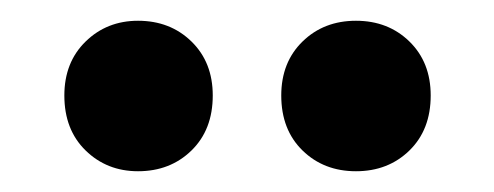

<svg xmlns="http://www.w3.org/2000/svg" viewBox="-20 -780 476 185"><path d="M185 -688Q185 -655 164.5 -635Q144 -615 113 -615Q83 -615 62.5 -635Q42 -655 42 -688Q42 -720 62.5 -740Q83 -760 113 -760Q144 -760 164.5 -740Q185 -720 185 -688ZM395 -688Q395 -655 374.5 -635Q354 -615 323 -615Q292 -615 271.5 -635Q251 -655 251 -688Q251 -720 271.5 -740Q292 -760 323 -760Q354 -760 374.5 -740Q395 -720 395 -688Z"/></svg>

Font: Repo
Style: DemiBold
Weight: 600
Designer: Stefan Peev
Foundry: Context Ltd
Version: Version 001.000